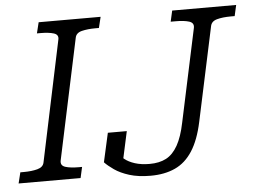

<svg xmlns="http://www.w3.org/2000/svg" viewBox="-71 -776 1141 858"><g transform="rotate(-5 499.0 -346.5)"><path d="M99 -84 213 -625Q218 -647 195.5 -654Q173 -661 136 -661H120L132 -710H410L398 -661H383Q347 -661 321 -654.5Q295 -648 291 -626L176 -85Q172 -63 194.5 -56Q217 -49 254 -49H269L258 0H-20L-8 -49H7Q43 -49 69 -56Q95 -63 99 -84ZM821 -625Q825 -647 802.5 -654Q780 -661 743 -661H720L731 -710H1018L1007 -661H990Q953 -661 927.5 -654Q902 -647 898 -625L808 -204Q791 -124 759.5 -75Q728 -26 681 -4.5Q634 17 571 17Q516 17 476 4.5Q436 -8 409.5 -26.5Q383 -45 368 -61L397 -191H482L452 -53Q436 -58 428 -67Q420 -76 418.5 -85.5Q417 -95 420.5 -100Q424 -105 431 -100Q441 -84 459 -69Q477 -54 505.5 -45Q534 -36 571 -36Q615 -36 645.5 -52Q676 -68 697.5 -106Q719 -144 732 -208Z"/></g></svg>

Font: Roboto Serif Light
Style: Italic
Weight: 300
Italic angle: -10°
Version: Version 1.007